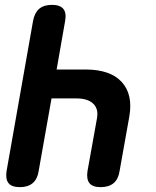

<svg xmlns="http://www.w3.org/2000/svg" viewBox="-20 -760 640 790"><path d="M194 -740Q227 -740 240.5 -723.5Q254 -707 248 -674L213 -474H332Q434 -474 481 -422.5Q528 -371 512 -280L472 -56Q467 -23 447.5 -6.5Q428 10 394 10Q361 10 348 -6.5Q335 -23 340 -56L379 -273Q386 -312 363.5 -333.5Q341 -355 295 -355H192L139 -56Q134 -23 114.5 -6.5Q95 10 62 10Q28 10 15 -6.5Q2 -23 7 -56L116 -674Q122 -707 141 -723.5Q160 -740 194 -740Z"/></svg>

Font: Maple Mono
Style: Bold Italic
Weight: 700
Italic angle: -10°
Monospace: yes
Designer: subframe7536
Version: Version 7.000